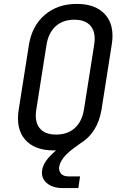

<svg xmlns="http://www.w3.org/2000/svg" viewBox="-20 -760 640 983"><path d="M303 203Q248 203 218.5 176.5Q189 150 196 110Q202 65 267 10H254Q156 10 108 -46Q60 -102 76 -200L128 -530Q144 -628 209.5 -684Q275 -740 373 -740Q471 -740 519.5 -684.5Q568 -629 552 -531L500 -200Q480 -79 390 -25L357 -1Q320 27 303.5 49.5Q287 72 283 93Q280 115 292.5 129Q305 143 330 143H390L381 203ZM267 -71Q326 -71 363 -104.5Q400 -138 410 -200L462 -530Q472 -592 445.5 -625.5Q419 -659 360 -659Q302 -659 265 -625.5Q228 -592 218 -530L166 -200Q156 -138 182.5 -104.5Q209 -71 267 -71Z"/></svg>

Font: NKDuy Mono
Style: Italic
Weight: 400
Italic angle: -9°
Monospace: yes
Designer: NKDuy
Foundry: NKDuy
Version: Version 2.251; ttfautohint (v1.8.4.7-5d5b)